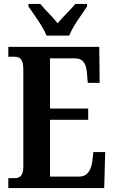

<svg xmlns="http://www.w3.org/2000/svg" viewBox="-20 -951 576 971"><path d="M215 -771H330C347 -816 395 -880 420 -918V-931H361C339 -903 296 -865 272 -833C247 -865 206 -903 184 -931H124V-918C150 -880 198 -816 215 -771ZM22 0H507L512 -182H452L447 -136C441 -92 423 -58 381 -58H233V-345H426V-402H233V-656H359C402 -656 417 -626 420 -578L424 -532H484L482 -714H22V-664H53C77 -664 98 -656 98 -601V-108C98 -65 82 -50 54 -50H22Z"/></svg>

Font: Noto Serif Myanmar ExtraCondensed
Style: Bold
Weight: 700
Width: 2
Designer: Ben Mitchell and the Monotype Design Team
Foundry: Monotype Imaging Inc.
Version: Version 2.106